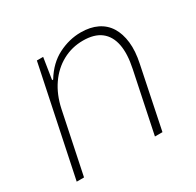

<svg xmlns="http://www.w3.org/2000/svg" viewBox="-121 -661 810 795"><g transform="rotate(-30 284.0 -263.5)"><path d="M31 0 139 -517H169L153 -415H158Q194 -474 246.5 -500.5Q299 -527 354 -527Q399 -527 432 -511Q465 -495 484 -464.5Q503 -434 508 -390.5Q513 -347 501 -291L441 0H405L465 -288Q479 -354 470 -399.5Q461 -445 430 -469Q399 -493 345 -493Q292 -493 247 -468.5Q202 -444 171 -399Q140 -354 127 -293L66 0Z"/></g></svg>

Font: Mona Sans ExtraLight
Style: Italic
Weight: 200
Italic angle: -11.6951°
Designer: Deni Anggara
Foundry: GitHub
Version: Version 2.000